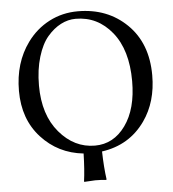

<svg xmlns="http://www.w3.org/2000/svg" viewBox="-55 -709 812 900"><g transform="rotate(-5 351.0 -258.5)"><path d="M331.1 -624Q294.9 -624 261 -606.4Q227.1 -588.9 198 -554.9Q168.9 -521 150.9 -461.4Q132.8 -401.9 132.8 -327.1Q132.8 -189 202.9 -106.4Q272.9 -23.9 370.1 -23.9Q458 -23.9 513.9 -101.6Q569.8 -179.2 569.8 -310.1Q569.8 -457 502 -540.5Q434.1 -624 331.1 -624ZM666 -329.1Q666 -204.1 604 -116.2Q530.8 -12.2 400.4 6.3Q402.3 82.5 410.2 138.2L408.2 141.1Q391.1 138.2 356.9 138.2L305.2 141.1L304.2 138.2Q311.5 85.9 313.5 8.3Q194.3 -4.4 115.7 -90.6Q37.1 -176.8 37.1 -310.1Q37.1 -442.4 105.5 -536.1Q147.5 -593.8 209.2 -626Q271 -658.2 344.2 -658.2Q483.4 -658.2 574.7 -569.1Q666 -480 666 -329.1Z"/></g></svg>

Font: Linux Libertine Capitals
Style: Small Caps
Weight: 400
Designer: Philipp H. Poll
Foundry: Philipp H. Poll
Version: Version 5.1.3